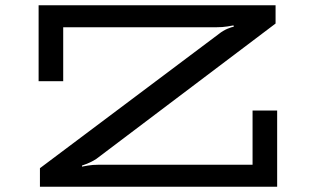

<svg xmlns="http://www.w3.org/2000/svg" viewBox="-20 -706 1188 726"><path d="M131 -70 808 -578Q823 -590 839.5 -597Q856 -604 864 -605L863 -610Q859 -609 840 -606Q821 -603 800 -603H219V-399H126V-686H1022V-617L344 -105Q323 -91 290 -80V-76Q294 -77 312.5 -80Q331 -83 350 -83H935V-288H1028V0H131Z"/></svg>

Font: BioRhyme Expanded
Style: Regular
Weight: 400
Width: 7
Designer: Aoife Mooney
Foundry: Aoife Mooney Type
Version: Version 1.001